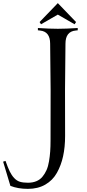

<svg xmlns="http://www.w3.org/2000/svg" viewBox="-205 -911 552 1224"><path d="M290.5 -732.4V-717.8L276.9 -716.3Q212.4 -710 212.4 -632.3Q209.5 -402.8 209.5 -338.9L210 -43.9Q210 26.4 197.3 84.7Q184.6 143.1 157.7 190.9Q130.9 238.8 83.7 265.9Q36.6 293 -26.9 293Q-90.3 293 -138.7 273.9Q-147.9 243.2 -185.1 119.6L-169.9 114.7Q-154.8 157.7 -142.8 182.1Q-130.9 206.5 -114.5 224.1Q-98.1 241.7 -77.9 247.8Q-57.6 253.9 -26.9 253.9Q3.4 253.9 26.9 244.1Q50.3 234.4 65.9 215.3Q81.5 196.3 91.8 173.1Q102.1 149.9 107.4 117.7Q112.8 85.4 115 54.7Q117.2 23.9 117.2 -14.6Q117.7 -273.9 117.7 -339.8L114.7 -632.3Q114.7 -710 50.3 -716.3L36.6 -717.8V-732.4Q111.3 -727.5 163.6 -727.5Q215.8 -727.5 290.5 -732.4ZM47.4 -770.5 163.6 -891.1 279.8 -770.5 270.5 -756.3 163.6 -817.9 56.6 -756.3Z"/></svg>

Font: Flanker
Style: Regular
Weight: 400
Designer: Flanker
Foundry: Flanker
Version: Version 2.027